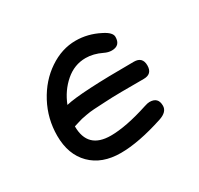

<svg xmlns="http://www.w3.org/2000/svg" viewBox="-89 -468 598 576"><g transform="rotate(-30 210.0 -180.0)"><path d="M40 -140.1Q40 -198.7 67.1 -249.8Q94.2 -300.8 138.2 -330.3Q182.1 -359.9 230 -359.9Q272 -359.9 311 -339.8Q339.8 -325.7 339.8 -310.1Q339.8 -279.8 310.1 -279.8Q297.9 -279.8 285.2 -286.1Q256.8 -299.8 230 -299.8Q190.9 -299.8 159.9 -272.9Q128.9 -246.1 112.8 -205.1Q164.6 -217.8 350.1 -217.8Q379.9 -217.8 379.9 -188Q379.9 -158.2 350.1 -158.2Q306.2 -158.2 272.7 -158Q239.3 -157.7 214.6 -156.2Q189.9 -154.8 175.8 -154.1Q161.6 -153.3 147.5 -150.6Q133.3 -147.9 129.9 -147.2Q126.5 -146.5 114.3 -142.6Q102.1 -138.7 100.1 -138.2Q100.1 -60.1 180.2 -60.1Q232.9 -60.1 312 -85.9Q323.7 -89.8 330.1 -89.8Q359.9 -89.8 359.9 -60.1Q359.9 -38.6 330.1 -28.8Q242.2 0 180.2 0Q115.2 0 77.6 -37.6Q40 -75.2 40 -140.1Z"/></g></svg>

Font: Pecita
Style: Book
Weight: 400
Width: 6
Version: Version 3.4.1